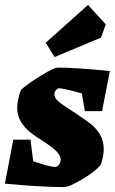

<svg xmlns="http://www.w3.org/2000/svg" viewBox="-23 -752 467 781"><path d="M399 -145Q399 -132 395.5 -113Q392 -94 386 -80Q360 -51 308.5 -21Q257 9 238 9Q144 9 -3 -5L31 -184H101L112 -96Q179 -73 202 -73Q210 -73 217 -82.5Q224 -92 224 -104Q224 -132 158 -174Q123 -196 101 -213Q79 -230 63 -255.5Q47 -281 47 -313Q47 -330 52 -353Q57 -376 64 -388Q95 -415 146 -446Q197 -477 212 -477Q286 -477 424 -463L392 -300H322L310 -372Q234 -393 216 -393Q212 -393 205 -385.5Q198 -378 198 -370Q198 -354 214 -340Q230 -326 265 -304L285 -291Q325 -264 346.5 -247.5Q368 -231 383.5 -205Q399 -179 399 -145ZM163 -578 335 -732 407 -653 388 -599 199 -520Z"/></svg>

Font: Grenze Black
Style: Italic
Weight: 900
Italic angle: -10°
Designer: Renata Polastri
Foundry: Omnibus-Type
Version: Version 1.002; ttfautohint (v1.8)